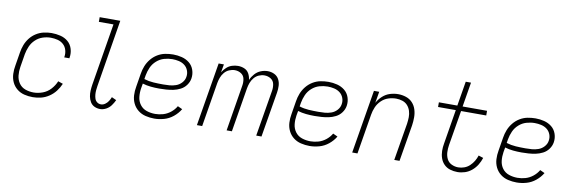

<svg xmlns="http://www.w3.org/2000/svg" viewBox="-53 -1153 4713 1578"><g transform="rotate(10 2304.0 -363.5)"><path d="M249 8Q283 8 317.5 -0.5Q352 -9 383.5 -30Q415 -51 437.5 -80.5Q460 -110 474 -143L433 -157Q418 -120 390 -89.5Q362 -59 324 -45Q286 -31 249 -31Q212 -31 179 -43Q146 -55 126.5 -83.5Q107 -112 103.5 -147.5Q100 -183 106 -219L124 -329Q130 -362 144 -394.5Q158 -427 184.5 -452Q211 -477 244.5 -488Q278 -499 311 -499Q340 -499 368 -492Q396 -485 416.5 -466.5Q437 -448 445 -420Q453 -392 448 -363Q448 -361 447 -359H491V-364Q498 -401 487 -437.5Q476 -474 449 -497Q422 -520 385.5 -529Q349 -538 311 -538Q279 -538 246 -530.5Q213 -523 183.5 -504.5Q154 -486 132.5 -458.5Q111 -431 99 -399.5Q87 -368 82 -335L64 -225Q57 -189 58.5 -152.5Q60 -116 74.5 -84.5Q89 -53 116 -31Q143 -9 177.5 -0.5Q212 8 249 8Z M811 8Q836 8 860.5 -5Q885 -18 901.5 -40.5Q918 -63 929 -87L890 -105Q883 -87 872.5 -70.5Q862 -54 845.5 -42.5Q829 -31 811 -31Q793 -31 779 -41.5Q765 -52 759.5 -68.5Q754 -85 752.5 -102.5Q751 -120 752.5 -138Q754 -156 757 -174L849 -735H677V-696H799L714 -180Q710 -155 708.5 -129.5Q707 -104 711.5 -79.5Q716 -55 728.5 -34Q741 -13 763 -2.5Q785 8 811 8Z M1263 8Q1303 8 1344 -3.5Q1385 -15 1419.5 -43Q1454 -71 1476 -108L1437 -126Q1419 -95 1390.5 -72.5Q1362 -50 1329 -40.5Q1296 -31 1263 -31Q1226 -31 1192 -42.5Q1158 -54 1137 -82Q1116 -110 1112 -146Q1108 -182 1114 -219L1121 -259Q1154 -249 1189 -245.5Q1224 -242 1260 -242Q1289 -242 1318.5 -244Q1348 -246 1377.5 -252Q1407 -258 1435.5 -272.5Q1464 -287 1483 -313Q1502 -339 1507 -369Q1513 -406 1501 -441Q1489 -476 1461.5 -498Q1434 -520 1398.5 -529Q1363 -538 1326 -538Q1293 -538 1259.5 -531.5Q1226 -525 1195.5 -506.5Q1165 -488 1142.5 -460Q1120 -432 1107.5 -400Q1095 -368 1090 -335L1072 -225Q1065 -188 1067 -151.5Q1069 -115 1084.5 -83.5Q1100 -52 1127.5 -30.5Q1155 -9 1190.5 -0.5Q1226 8 1263 8ZM1286 -281Q1245 -281 1205 -283.5Q1165 -286 1127 -298L1132 -329Q1138 -363 1152.5 -396Q1167 -429 1195 -454Q1223 -479 1257.5 -489Q1292 -499 1326 -499Q1353 -499 1380 -493Q1407 -487 1428 -471Q1449 -455 1459 -429Q1469 -403 1464 -375Q1460 -348 1440 -326Q1420 -304 1393 -294.5Q1366 -285 1339.5 -283Q1313 -281 1286 -281Z M1618 0H1662L1723 -370Q1727 -393 1735.5 -416Q1744 -439 1760.5 -459Q1777 -479 1800.5 -489Q1824 -499 1847 -499Q1876 -499 1899.5 -484Q1923 -469 1928.5 -441Q1934 -413 1929 -384L1866 0H1910L1971 -370Q1975 -393 1983.5 -416Q1992 -439 2008.5 -459Q2025 -479 2048 -489Q2071 -499 2095 -499Q2124 -499 2147.5 -484Q2171 -469 2176.5 -441Q2182 -413 2177 -384L2113 0H2157L2220 -377Q2225 -406 2223.5 -435.5Q2222 -465 2208.5 -489.5Q2195 -514 2169.5 -526Q2144 -538 2115 -538Q2086 -538 2057.5 -526.5Q2029 -515 2008 -491.5Q1987 -468 1975 -440Q1972 -468 1959 -492Q1946 -516 1921 -527Q1896 -538 1867 -538Q1842 -538 1817 -530Q1792 -522 1772 -503.5Q1752 -485 1738 -462L1750 -530H1706Z M2559 8Q2599 8 2640 -3.5Q2681 -15 2715.5 -43Q2750 -71 2772 -108L2733 -126Q2715 -95 2686.5 -72.5Q2658 -50 2625 -40.5Q2592 -31 2559 -31Q2522 -31 2488 -42.5Q2454 -54 2433 -82Q2412 -110 2408 -146Q2404 -182 2410 -219L2417 -259Q2450 -249 2485 -245.5Q2520 -242 2556 -242Q2585 -242 2614.5 -244Q2644 -246 2673.5 -252Q2703 -258 2731.5 -272.5Q2760 -287 2779 -313Q2798 -339 2803 -369Q2809 -406 2797 -441Q2785 -476 2757.5 -498Q2730 -520 2694.5 -529Q2659 -538 2622 -538Q2589 -538 2555.5 -531.5Q2522 -525 2491.5 -506.5Q2461 -488 2438.5 -460Q2416 -432 2403.5 -400Q2391 -368 2386 -335L2368 -225Q2361 -188 2363 -151.5Q2365 -115 2380.5 -83.5Q2396 -52 2423.5 -30.5Q2451 -9 2486.5 -0.5Q2522 8 2559 8ZM2582 -281Q2541 -281 2501 -283.5Q2461 -286 2423 -298L2428 -329Q2434 -363 2448.5 -396Q2463 -429 2491 -454Q2519 -479 2553.5 -489Q2588 -499 2622 -499Q2649 -499 2676 -493Q2703 -487 2724 -471Q2745 -455 2755 -429Q2765 -403 2760 -375Q2756 -348 2736 -326Q2716 -304 2689 -294.5Q2662 -285 2635.5 -283Q2609 -281 2582 -281Z M2914 0H2958L3013 -333Q3018 -365 3031.5 -396.5Q3045 -428 3070.5 -453Q3096 -478 3128.5 -488.5Q3161 -499 3194 -499Q3194 -499 3194 -499Q3194 -499 3194 -499Q3221 -499 3246.5 -490.5Q3272 -482 3289 -463Q3306 -444 3314 -418.5Q3322 -393 3321.5 -366Q3321 -339 3317 -311L3265 0H3309L3360 -305Q3365 -339 3365 -373Q3365 -407 3355 -438.5Q3345 -470 3323 -493.5Q3301 -517 3269 -527.5Q3237 -538 3204 -538Q3170 -538 3136 -527.5Q3102 -517 3074.5 -492Q3047 -467 3030 -435L3046 -530H3002Z M3793 8Q3824 8 3855 -2Q3886 -12 3912 -34Q3938 -56 3955 -84Q3972 -112 3982 -143L3942 -156Q3934 -131 3920.5 -108.5Q3907 -86 3887.5 -67.5Q3868 -49 3843 -40Q3818 -31 3793 -31Q3763 -31 3736.5 -44Q3710 -57 3697.5 -82.5Q3685 -108 3683.5 -138Q3682 -168 3687 -198L3736 -491H3946V-530H3742L3776 -735H3732L3698 -530H3544V-491H3692L3645 -205Q3639 -173 3639.5 -141.5Q3640 -110 3650 -81Q3660 -52 3681 -31Q3702 -10 3731.5 -1Q3761 8 3793 8Z M4287 8Q4327 8 4368 -3.5Q4409 -15 4443.5 -43Q4478 -71 4500 -108L4461 -126Q4443 -95 4414.5 -72.5Q4386 -50 4353 -40.5Q4320 -31 4287 -31Q4250 -31 4216 -42.5Q4182 -54 4161 -82Q4140 -110 4136 -146Q4132 -182 4138 -219L4145 -259Q4178 -249 4213 -245.5Q4248 -242 4284 -242Q4313 -242 4342.5 -244Q4372 -246 4401.5 -252Q4431 -258 4459.5 -272.5Q4488 -287 4507 -313Q4526 -339 4531 -369Q4537 -406 4525 -441Q4513 -476 4485.5 -498Q4458 -520 4422.5 -529Q4387 -538 4350 -538Q4317 -538 4283.5 -531.5Q4250 -525 4219.5 -506.5Q4189 -488 4166.5 -460Q4144 -432 4131.5 -400Q4119 -368 4114 -335L4096 -225Q4089 -188 4091 -151.5Q4093 -115 4108.5 -83.5Q4124 -52 4151.5 -30.5Q4179 -9 4214.5 -0.5Q4250 8 4287 8ZM4310 -281Q4269 -281 4229 -283.5Q4189 -286 4151 -298L4156 -329Q4162 -363 4176.5 -396Q4191 -429 4219 -454Q4247 -479 4281.5 -489Q4316 -499 4350 -499Q4377 -499 4404 -493Q4431 -487 4452 -471Q4473 -455 4483 -429Q4493 -403 4488 -375Q4484 -348 4464 -326Q4444 -304 4417 -294.5Q4390 -285 4363.5 -283Q4337 -281 4310 -281Z"/></g></svg>

Font: Iosevka Sparkle Extralight
Style: Italic
Weight: 200
Italic angle: -9°
Designer: Belleve Invis
Foundry: Belleve Invis
Version: Version 4.5.0; ttfautohint (v1.8.3)